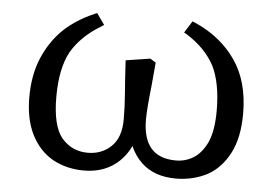

<svg xmlns="http://www.w3.org/2000/svg" viewBox="-43 -578 929 650"><g transform="rotate(5 421.0 -253.5)"><path d="M263 14Q204 14 157 -12Q111 -38 84.5 -90Q58 -142 58 -217.5Q58 -293 82.5 -351Q107 -409 150 -451Q194 -492 253 -517L262 -521L289 -483L280 -477Q213 -437 180 -380Q149 -323 149 -226Q149 -129 182 -88Q217 -47 271 -47Q319 -47 351 -78Q383 -109 383 -170Q383 -214 379.5 -256Q376 -298 372 -370L455 -383L474 -371Q470 -326 467 -293Q458 -213 458 -176Q458 -112 486 -79.5Q514 -47 571 -47Q604 -47 631.5 -64.5Q659 -82 677 -121Q694 -161 694 -227Q694 -321 665 -379Q634 -436 570 -476L561 -481L586 -521L596 -517Q684 -478 734 -406Q784 -334 784 -225Q784 -142 756 -89Q728 -36 682 -11Q633 14 576 14Q502 14 458 -28Q435 -50 420 -83Q416 -73 410 -64Q386 -26 349 -6Q312 14 263 14Z"/></g></svg>

Font: Early Summer Mincho Screen
Style: Regular
Weight: 400
Designer: GuiWonder
Version: Version 1.002